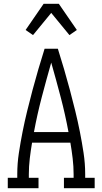

<svg xmlns="http://www.w3.org/2000/svg" viewBox="-20 -992 540 1012"><path d="M21 0V-55H71V-74Q71 -130 79.5 -186Q88 -242 99 -297.5Q110 -353 123.5 -408Q137 -463 151.5 -517.5Q166 -572 182 -626.5Q198 -681 215 -735H285Q302 -681 318 -626.5Q334 -572 348.5 -517.5Q363 -463 376.5 -408Q390 -353 401 -297.5Q412 -242 420.5 -186Q429 -130 429 -74V-55H479V0H317V-55H368V-74Q368 -115 363 -157Q358 -199 351 -240H149Q142 -199 137 -157Q132 -115 132 -74V-55H183V0ZM159 -296H341Q324 -388 300 -479.5Q276 -571 250 -662Q224 -571 200 -479.5Q176 -388 159 -296ZM154 -807 115 -834 210 -972H290L385 -834L346 -807L250 -924Z"/></svg>

Font: Iosevka Curly Slab Light
Style: Regular
Weight: 300
Monospace: yes
Designer: Belleve Invis
Foundry: Belleve Invis
Version: Version 22.1.2; ttfautohint (v1.8.4)